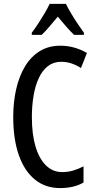

<svg xmlns="http://www.w3.org/2000/svg" viewBox="-20 -961 493 991"><path d="M295.4 -642.1Q255.9 -642.1 227.1 -619.6Q198.2 -597.2 179.9 -557.4Q161.6 -517.6 153.1 -466.1Q144.5 -414.6 144.5 -356.4Q144.5 -267.6 163.6 -204.1Q182.6 -140.6 217.8 -106.7Q252.9 -72.8 300.8 -72.8Q332 -72.8 359.6 -81.3Q387.2 -89.8 411.1 -102.5V-19Q386.2 -4.4 355.7 2.7Q325.2 9.8 289.6 9.8Q214.8 9.8 160.6 -33.9Q106.4 -77.6 77.4 -159.7Q48.3 -241.7 48.3 -357.4Q48.3 -434.1 63.5 -500.7Q78.6 -567.4 108.9 -617.9Q139.2 -668.5 184.8 -696.8Q230.5 -725.1 291 -725.1Q328.1 -725.1 362.5 -715.6Q397 -706.1 428.7 -687.5L397.9 -609.9Q374.5 -625 349.1 -633.5Q323.7 -642.1 295.4 -642.1ZM320.3 -940.9Q331.1 -918.9 346.7 -892.6Q362.3 -866.2 379.6 -840.1Q397 -814 413.1 -792V-781.2H362.3Q342.3 -800.3 321.5 -824.2Q300.8 -848.1 278.3 -875Q256.3 -848.6 234.6 -823.2Q212.9 -797.9 195.3 -781.2H144V-792Q161.1 -814.5 178.5 -841.1Q195.8 -867.7 211.2 -894Q226.6 -920.4 236.3 -940.9Z"/></svg>

Font: Open Sans Condensed Medium
Style: Regular
Weight: 500
Width: 3
Designer: Monotype Design Team
Foundry: Monotype Imaging Inc.
Version: Version 3.000